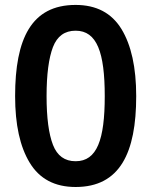

<svg xmlns="http://www.w3.org/2000/svg" viewBox="-20 -745 612 775"><path d="M529.8 -356.9C529.8 -472.7 509.8 -563 470.2 -627.9C430.2 -692.9 368.7 -725.1 285.2 -725.1C106.4 -725.1 41 -588.4 41 -356.9C41 -242.2 60.5 -152.8 100.1 -87.9C139.6 -22.9 201.2 9.8 285.2 9.8C463.9 9.8 529.8 -127.9 529.8 -356.9ZM168 -356.9C168 -444.8 176.8 -510.7 193.8 -555.2C210.9 -599.1 241.2 -621.1 285.2 -621.1C371.6 -621.1 402.8 -532.7 402.8 -356.9C402.8 -181.2 371.6 -94.2 285.2 -94.2C241.2 -94.2 210.9 -116.2 193.8 -160.2C176.8 -204.1 168 -269.5 168 -356.9Z"/></svg>

Font: Noto Reveo Sans
Style: Regular
Weight: 600
Designer: Monotype Design Team
Foundry: Monotype Imaging Inc.
Version: Version 2.007